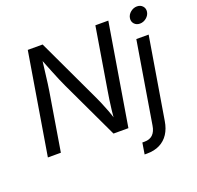

<svg xmlns="http://www.w3.org/2000/svg" viewBox="-159 -920 1325 1294"><g transform="rotate(-20 503.5 -273.0)"><path d="M42.5 0 163.1 -727.5H269.5L488.3 -262.2Q495.1 -247.6 507.1 -220Q519 -192.4 533 -155.5Q546.9 -118.7 559.6 -75.7H549.3Q551.8 -117.7 556.2 -155.5Q560.5 -193.4 565.4 -225.6Q570.3 -257.8 574.2 -281.2L647.9 -727.5H740.7L620.1 0H513.2L317.9 -414.1Q305.7 -440.4 292.7 -470.5Q279.8 -500.5 262.9 -543Q246.1 -585.4 220.7 -648.9H234.4Q227.1 -589.8 221.4 -544.4Q215.8 -499 211.7 -466.8Q207.5 -434.6 204.1 -415L135.7 0ZM875.5 -545.9H963.9L866.7 39.1Q858.4 90.8 834.5 127.7Q810.5 164.6 771.7 184.3Q732.9 204.1 679.7 204.1H662.1L675.3 123H691.4Q729 123 750.7 101.6Q772.5 80.1 778.8 39.1ZM934.6 -635.3Q909.7 -635.3 894.5 -652.3Q879.4 -669.4 883.3 -693.4Q887.2 -717.8 908.2 -734.6Q929.2 -751.5 954.1 -751.5Q979.5 -751.5 994.6 -734.6Q1009.8 -717.8 1005.9 -693.4Q1002 -669.4 981 -652.3Q960 -635.3 934.6 -635.3Z"/></g></svg>

Font: Inter
Style: Italic
Weight: 400
Italic angle: -9.3988°
Designer: Rasmus Andersson
Foundry: rsms
Version: Version 4.001;git-66647c0bb